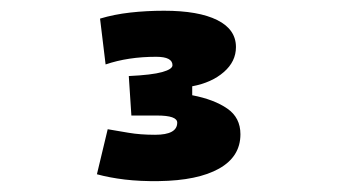

<svg xmlns="http://www.w3.org/2000/svg" viewBox="-20 -723 626 356"><path d="M274.4 -387.2Q240.2 -386.7 211.4 -390.1Q182.6 -393.6 159.7 -399.9L179.7 -483.4Q196.8 -480.5 218.5 -476.8Q240.2 -473.1 267.6 -473.1Q308.6 -473.1 308.6 -495.6Q308.6 -508.8 271 -508.8H223.6L218.8 -582Q261.7 -584 280.8 -589.4Q299.8 -594.7 299.8 -602.1Q299.8 -617.7 269.5 -617.7Q217.3 -617.7 175.8 -603.5L165.5 -688.5Q191.4 -696.3 221.4 -699.7Q251.5 -703.1 284.2 -703.1Q348.1 -703.1 382.8 -685.8Q417.5 -668.5 417.5 -635.7Q417.5 -608.9 395 -589.4Q372.6 -569.8 336.4 -563V-546.4Q377 -538.6 401.4 -521.7Q425.8 -504.9 425.8 -474.1Q425.8 -432.6 386.2 -410.4Q346.7 -388.2 274.4 -387.2Z"/></svg>

Font: Cascadia Mono
Style: Bold
Weight: 700
Monospace: yes
Designer: Aaron Bell
Foundry: Saja Typeworks
Version: Version 2404.023; ttfautohint (v1.8.4)